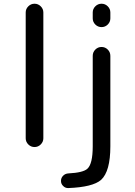

<svg xmlns="http://www.w3.org/2000/svg" viewBox="-20 -794 710 1010"><path d="M115.2 -66.4V-728.5Q115.2 -747.1 128.9 -760.7Q142.6 -774.4 161.6 -774.4Q180.7 -774.4 194.3 -760.7Q208 -747.1 208 -728.5V-66.4Q208 -47.9 194.3 -34.2Q180.7 -20.5 161.6 -20.5Q142.6 -20.5 128.9 -34.2Q115.2 -47.9 115.2 -66.4ZM467.8 -500Q467.8 -519.5 481.4 -533.2Q495.1 -546.9 514.2 -546.9Q533.2 -546.9 546.9 -533.2Q560.5 -519.5 560.5 -500V-24.4Q560.5 107.4 511.7 152.3Q467.8 190.4 338.9 195.3Q338.9 195.3 337.9 195.3Q323.2 195.3 312.5 184.6Q300.8 173.8 300.8 157.7Q300.8 141.6 312 130.4Q323.2 119.1 339.8 118.2Q417 114.3 439.5 93.8Q467.8 68.4 467.8 -24.4ZM467.8 -697.3V-728.5Q467.8 -747.1 481.4 -760.7Q495.1 -774.4 514.2 -774.4Q533.2 -774.4 546.9 -760.7Q560.5 -747.1 560.5 -728.5V-697.3Q560.5 -678.7 546.9 -665Q533.2 -651.4 514.2 -651.4Q495.1 -651.4 481.4 -665Q467.8 -678.7 467.8 -697.3Z"/></svg>

Font: Gen Jyuu Gothic Regular
Style: Regular
Weight: 400
Designer: [Source Han Sans]
Ryoko NISHIZUKA  (kana & ideographs); Paul D. Hunt (Latin, Greek & Cyrillic); Wenlong ZHANG  (bopomofo
Version: Version 1.002.20150607